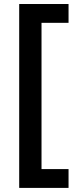

<svg xmlns="http://www.w3.org/2000/svg" viewBox="-20 -752 382 937"><path d="M73.7 165V-732.4H314.5V-640.6H182.6V73.2H314.5V165Z"/></svg>

Font: Schibsted Grotesk SemiBold
Style: Regular
Weight: 600
Designer: Bakken & Baeck AS, Henrik Kongsvoll
Foundry: Schibsted ASA
Version: Version 1.100;gftools[0.9.25]